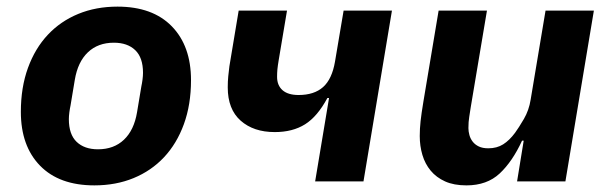

<svg xmlns="http://www.w3.org/2000/svg" viewBox="-20 -548 1840 580"><path d="M265 12Q159 12 101 -47.5Q43 -107 43 -210Q43 -284 64.5 -343Q86 -402 124.5 -443Q163 -484 216.5 -506Q270 -528 335 -528Q441 -528 499 -468.5Q557 -409 557 -306Q557 -232 535.5 -173Q514 -114 475.5 -73Q437 -32 383.5 -10Q330 12 265 12ZM276 -97Q324 -97 354.5 -126Q385 -155 394 -209L407 -287Q409 -296 410.5 -307.5Q412 -319 412 -328Q412 -374 388.5 -396.5Q365 -419 324 -419Q276 -419 245.5 -390Q215 -361 206 -307L193 -229Q191 -220 189.5 -208.5Q188 -197 188 -188Q188 -142 211.5 -119.5Q235 -97 276 -97Z M974 -252H969Q939 -196 901.5 -172.5Q864 -149 810 -149Q746 -149 707 -183.5Q668 -218 668 -284Q668 -302 669.5 -317.5Q671 -333 673 -348L701 -516H847L822 -367Q819 -349 818 -338.5Q817 -328 817 -316Q817 -290 833.5 -275.5Q850 -261 882 -261Q929 -261 956 -285Q983 -309 992 -362L1018 -516H1164L1078 0H932Z M1562 -123H1557Q1528 -60 1489.5 -24Q1451 12 1389 12Q1351 12 1324.5 0Q1298 -12 1281 -32.5Q1264 -53 1256 -80Q1248 -107 1248 -137Q1248 -159 1250.5 -182Q1253 -205 1259 -241L1305 -516H1451L1402 -224Q1400 -210 1397.5 -195Q1395 -180 1395 -161Q1395 -151 1398 -140Q1401 -129 1408 -120Q1415 -111 1426.5 -105.5Q1438 -100 1455 -100Q1481 -100 1500 -112Q1519 -124 1536 -147Q1547 -162 1562.5 -188.5Q1578 -215 1583 -247L1628 -516H1774L1688 0H1542Z"/></svg>

Font: IBM Plex Mono
Style: Bold Italic
Weight: 700
Italic angle: -9°
Monospace: yes
Designer: Mike Abbink, Paul van der Laan, Pieter van Rosmalen
Foundry: Bold Monday
Version: Version 2.3